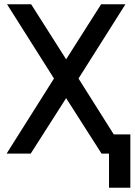

<svg xmlns="http://www.w3.org/2000/svg" viewBox="-20 -720 631 900"><path d="M454 -700 290 -442 126 -700H13L233 -352L11 0H124L290 -260L456 0H570L348 -352L568 -700ZM491 160H591V-90H491Z"/></svg>

Font: Unageo
Style: Medium
Weight: 500
Designer: Richard Sepsi
Foundry: Richard Sepsi
Version: Version 2.000